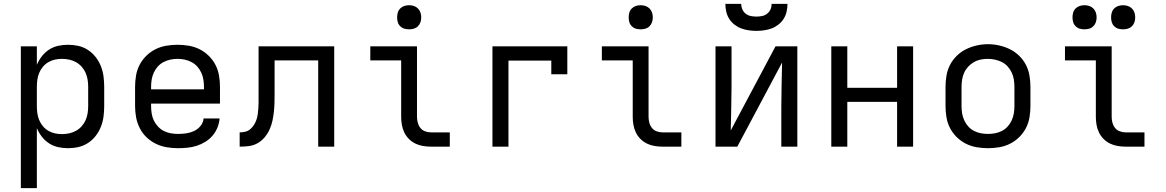

<svg xmlns="http://www.w3.org/2000/svg" viewBox="-20 -760 6040 995"><path d="M88 215V-520H171V-424Q181 -448 197 -468.5Q213 -489 234.5 -503Q256 -517 281.5 -522.5Q307 -528 332 -528Q360 -528 386.5 -522Q413 -516 436 -501Q459 -486 476 -464Q493 -442 503 -416.5Q513 -391 516.5 -364Q520 -337 520 -310V-210Q520 -183 516.5 -156Q513 -129 503 -103.5Q493 -78 476 -56Q459 -34 436 -19Q413 -4 386.5 2Q360 8 332 8Q307 8 281.5 2.5Q256 -3 234.5 -17Q213 -31 197 -51.5Q181 -72 171 -96V215ZM301 -65Q320 -65 338.5 -69Q357 -73 373.5 -82Q390 -91 403 -105.5Q416 -120 423.5 -137Q431 -154 434 -172.5Q437 -191 437 -210V-310Q437 -329 434 -347.5Q431 -366 423.5 -383Q416 -400 403 -414.5Q390 -429 373.5 -438Q357 -447 338.5 -451Q320 -455 301 -455Q282 -455 264 -451Q246 -447 230 -437.5Q214 -428 202 -413.5Q190 -399 183 -382Q176 -365 173.5 -346.5Q171 -328 171 -310V-210Q171 -192 173.5 -173.5Q176 -155 183 -138Q190 -121 202 -106.5Q214 -92 230 -82.5Q246 -73 264 -69Q282 -65 301 -65Z M902 8Q873 8 843.5 3Q814 -2 787.5 -15Q761 -28 739.5 -48.5Q718 -69 704.5 -95.5Q691 -122 685.5 -151Q680 -180 680 -210V-310Q680 -339 685 -368.5Q690 -398 703.5 -424Q717 -450 738.5 -471Q760 -492 786 -505Q812 -518 841.5 -523Q871 -528 900 -528Q929 -528 958.5 -523Q988 -518 1014 -505Q1040 -492 1061.5 -471Q1083 -450 1096.5 -424Q1110 -398 1115 -368.5Q1120 -339 1120 -310V-223H763V-210Q763 -191 766 -172Q769 -153 777 -136Q785 -119 798.5 -104.5Q812 -90 828.5 -81.5Q845 -73 864 -69.5Q883 -66 902 -66Q924 -66 945 -69Q966 -72 985.5 -81Q1005 -90 1019 -107Q1033 -124 1035 -146H1118Q1116 -121 1106.5 -98Q1097 -75 1081 -56.5Q1065 -38 1044 -25Q1023 -12 999.5 -4.5Q976 3 951.5 5.5Q927 8 902 8ZM763 -297H1037V-310Q1037 -329 1034 -347.5Q1031 -366 1023 -383.5Q1015 -401 1002.5 -415Q990 -429 973 -438Q956 -447 937.5 -451Q919 -455 900 -455Q881 -455 862.5 -451Q844 -447 827 -438Q810 -429 797.5 -415Q785 -401 777 -383.5Q769 -366 766 -347.5Q763 -329 763 -310Z M1222 0V-74Q1237 -74 1251.5 -77.5Q1266 -81 1277.5 -91Q1289 -101 1297 -114Q1305 -127 1309.5 -141Q1314 -155 1316 -170Q1318 -185 1319 -200Q1320 -215 1320 -230Q1320 -245 1320 -260Q1320 -265 1320 -270.5Q1320 -276 1320 -281V-520H1712V0H1629V-447H1403V-279Q1403 -279 1403 -278.5Q1403 -278 1403 -278V-277Q1403 -254 1402.5 -230Q1402 -206 1399.5 -182Q1397 -158 1392 -134.5Q1387 -111 1377 -89Q1367 -67 1351.5 -48.5Q1336 -30 1315 -18Q1294 -6 1270 -3Q1246 0 1222 0Z M2213 0Q2193 0 2172 -3.5Q2151 -7 2132.5 -16Q2114 -25 2099 -40Q2084 -55 2075 -74Q2066 -93 2062.5 -113.5Q2059 -134 2059 -155V-447H1899V-520H2141V-155Q2141 -139 2145 -124Q2149 -109 2158.5 -97Q2168 -85 2183 -79.5Q2198 -74 2213 -74H2311V0ZM2100 -608Q2087 -608 2075 -611.5Q2063 -615 2054 -624Q2045 -633 2041.5 -645Q2038 -657 2038 -670Q2038 -683 2041.5 -695Q2045 -707 2054 -716Q2063 -725 2075 -729Q2087 -733 2100 -733Q2113 -733 2125 -729Q2137 -725 2146 -716Q2155 -707 2159 -695Q2163 -683 2163 -670Q2163 -657 2159 -645Q2155 -633 2146 -624Q2137 -615 2125 -611.5Q2113 -608 2100 -608Z M2532 0V-520H2920V-375H2837V-446H2615V0Z M3413 0Q3393 0 3372 -3.5Q3351 -7 3332.5 -16Q3314 -25 3299 -40Q3284 -55 3275 -74Q3266 -93 3262.5 -113.5Q3259 -134 3259 -155V-447H3099V-520H3341V-155Q3341 -139 3345 -124Q3349 -109 3358.5 -97Q3368 -85 3383 -79.5Q3398 -74 3413 -74H3511V0ZM3300 -608Q3287 -608 3275 -611.5Q3263 -615 3254 -624Q3245 -633 3241.5 -645Q3238 -657 3238 -670Q3238 -683 3241.5 -695Q3245 -707 3254 -716Q3263 -725 3275 -729Q3287 -733 3300 -733Q3313 -733 3325 -729Q3337 -725 3346 -716Q3355 -707 3359 -695Q3363 -683 3363 -670Q3363 -657 3359 -645Q3355 -633 3346 -624Q3337 -615 3325 -611.5Q3313 -608 3300 -608Z M3688 0V-520H3771V-312Q3771 -255 3769.5 -198Q3768 -141 3767 -84L3999 -520H4112V0H4029V-208Q4029 -265 4030.5 -322Q4032 -379 4033 -436L3801 0ZM3900 -600Q3880 -600 3859.5 -603Q3839 -606 3820.5 -613Q3802 -620 3785.5 -633Q3769 -646 3758.5 -663Q3748 -680 3743.5 -700Q3739 -720 3739 -740H3821Q3821 -725 3827 -711.5Q3833 -698 3844.5 -689Q3856 -680 3870.5 -677Q3885 -674 3900 -674Q3915 -674 3929.5 -677Q3944 -680 3955.5 -689Q3967 -698 3973 -711.5Q3979 -725 3979 -740H4061Q4061 -720 4056.5 -700Q4052 -680 4041.5 -663Q4031 -646 4014.5 -633Q3998 -620 3979.5 -613Q3961 -606 3940.5 -603Q3920 -600 3900 -600Z M4288 0V-520H4371V-305H4629V-520H4712V0H4629V-232H4371V0Z M5100 8Q5071 8 5041.5 3Q5012 -2 4986 -15Q4960 -28 4938.5 -49Q4917 -70 4903.5 -96Q4890 -122 4885 -151.5Q4880 -181 4880 -210V-310Q4880 -339 4885 -368.5Q4890 -398 4903.5 -424Q4917 -450 4938.5 -471Q4960 -492 4986.5 -505Q5013 -518 5042 -524.5Q5071 -531 5100 -531Q5129 -531 5158 -524.5Q5187 -518 5213.5 -505Q5240 -492 5261.5 -471Q5283 -450 5296.5 -424Q5310 -398 5315 -368.5Q5320 -339 5320 -310V-210Q5320 -181 5315 -151.5Q5310 -122 5296.5 -96Q5283 -70 5261.5 -49Q5240 -28 5214 -15Q5188 -2 5158.5 3Q5129 8 5100 8ZM5100 -66Q5119 -66 5137.5 -69.5Q5156 -73 5173 -82Q5190 -91 5202.5 -105Q5215 -119 5223 -136.5Q5231 -154 5234 -172.5Q5237 -191 5237 -210V-310Q5237 -329 5234 -348Q5231 -367 5223 -384Q5215 -401 5202 -415.5Q5189 -430 5172 -438.5Q5155 -447 5136 -451Q5117 -455 5098 -455Q5079 -455 5060.5 -451Q5042 -447 5026 -437.5Q5010 -428 4997 -414Q4984 -400 4976.5 -383Q4969 -366 4966 -347.5Q4963 -329 4963 -310V-210Q4963 -191 4966 -172.5Q4969 -154 4977 -136.5Q4985 -119 4997.5 -105Q5010 -91 5027 -82Q5044 -73 5062.5 -69.5Q5081 -66 5100 -66Z M5813 0Q5793 0 5772 -3.5Q5751 -7 5732.5 -16Q5714 -25 5699 -40Q5684 -55 5675 -74Q5666 -93 5662.5 -113.5Q5659 -134 5659 -155V-447H5499V-520H5741V-155Q5741 -139 5745 -124Q5749 -109 5758.5 -97Q5768 -85 5783 -79.5Q5798 -74 5813 -74H5911V0ZM5800 -608Q5787 -608 5775 -611.5Q5763 -615 5754 -624Q5745 -633 5741.5 -645Q5738 -657 5738 -670Q5738 -683 5741.5 -695Q5745 -707 5754 -716Q5763 -725 5775 -729Q5787 -733 5800 -733Q5813 -733 5825 -729Q5837 -725 5846 -716Q5855 -707 5859 -695Q5863 -683 5863 -670Q5863 -657 5859 -645Q5855 -633 5846 -624Q5837 -615 5825 -611.5Q5813 -608 5800 -608ZM5600 -608Q5587 -608 5575 -611.5Q5563 -615 5554 -624Q5545 -633 5541.5 -645Q5538 -657 5538 -670Q5538 -683 5541.5 -695Q5545 -707 5554 -716Q5563 -725 5575 -729Q5587 -733 5600 -733Q5613 -733 5625 -729Q5637 -725 5646 -716Q5655 -707 5659 -695Q5663 -683 5663 -670Q5663 -657 5659 -645Q5655 -633 5646 -624Q5637 -615 5625 -611.5Q5613 -608 5600 -608Z"/></svg>

Font: Iosevka Meiseki Sans
Style: Regular
Weight: 400
Monospace: yes
Designer: Belleve Invis
Foundry: Belleve Invis
Version: Version 11.2.6; ttfautohint (v1.8.4)